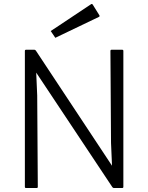

<svg xmlns="http://www.w3.org/2000/svg" viewBox="-20 -1025 745 965"><path d="M105 -86V-769Q105 -775 111 -775H153Q156 -775 160 -771L543 -192L538 -307L535 -769Q535 -775 541 -775H594Q600 -775 600 -769V-86Q600 -80 594 -80H552Q549 -80 545 -84L162 -660L167 -545L170 -86Q170 -80 164 -80H111Q105 -80 105 -86ZM479 -949Q483 -943 477 -940L258 -835L235 -869L438 -1004Q442 -1007 446 -1002Z"/></svg>

Font: Gowun Dodum
Style: Regular
Weight: 400
Designer: Yanghee Ryu
Foundry: Yanghee Ryu
Version: Version 2.000